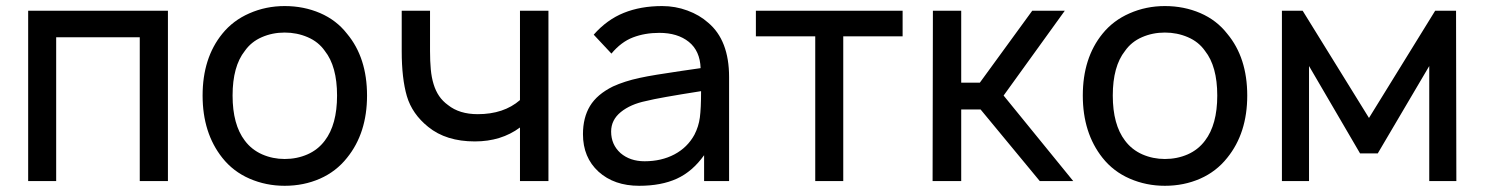

<svg xmlns="http://www.w3.org/2000/svg" viewBox="-20 -598 4902 634"><path d="M534.5 0H441.5V-475H165.5V0H73V-562.5H534.5Z M714 -77Q649 -159 649 -282.5Q649 -406.5 714 -486.5Q749.5 -530.5 803.5 -554Q858 -578 920 -578Q983 -578 1037 -554.8Q1091 -531.5 1126 -486.5Q1192 -407.5 1192 -282.5Q1192 -158.5 1126 -77Q1090 -31.5 1036.5 -8Q983 15.5 920 15.5Q858.5 15.5 804.2 -8Q750 -31.5 714 -77ZM1052.5 -430Q1031.5 -460 996 -475.2Q960.5 -490.5 920 -490.5Q879.5 -490.5 844.5 -475.2Q809.5 -460 788.5 -430Q748 -379 748 -282.5Q748 -186.5 788.5 -133.5Q811 -103.5 845.8 -88.2Q880.5 -73 920 -73Q960.5 -73 995.2 -88.2Q1030 -103.5 1052.5 -133.5Q1093 -186.5 1093 -282.5Q1093 -379 1052.5 -430Z M1791 -562.5V0H1697V-177Q1635 -131 1548 -131Q1453 -131 1394 -179Q1341 -221.5 1323.5 -280.5Q1306.5 -339 1306.5 -429V-562.5H1400V-429Q1400 -396 1402.5 -369Q1405 -342 1411.8 -320Q1418.5 -298 1430 -281Q1441.5 -264 1459.5 -251Q1497 -221 1557.5 -221Q1643.5 -221 1697 -267.5V-562.5Z M2305 0V-85.5Q2266.5 -31.5 2215 -8Q2163.5 15.5 2090.5 15.5Q2008 15.5 1956.5 -31Q1905 -78 1905 -155Q1905 -209.5 1928.2 -248Q1951.5 -286.5 2004 -312.5Q2042.5 -330 2091 -340.5Q2116 -346 2150 -351.5Q2184 -357 2228 -363.5L2293.5 -373Q2291.5 -430 2254.5 -459.8Q2217.5 -489.5 2157 -489.5Q2109.5 -489.5 2070.2 -474.5Q2031 -459.5 1999 -421L1940.5 -483.5Q1984 -533 2039.8 -555.5Q2095.5 -578 2166.5 -578Q2210 -578 2250 -563.2Q2290 -548.5 2318.5 -523Q2387.5 -465 2387.5 -343.5V0ZM2295 -297Q2225 -286 2180 -278Q2135 -270 2113.5 -264.5Q2062 -254 2030 -228Q1998 -202 1998 -163.5Q1998 -120.5 2029 -92.5Q2060.5 -65.5 2108.5 -65.5Q2164 -65.5 2207 -88.2Q2250 -111 2273 -153Q2287 -180 2291 -210Q2293 -225.5 2294 -247Q2295 -268.5 2295 -297Z M2960.5 -478H2764.5V0H2672V-478H2476V-562.5H2960.5Z M3154 0H3059.5L3060.5 -562.5H3154V-325H3215.5L3388.5 -562.5H3496L3294 -282.5L3524 0H3413.5L3218 -236.5H3154Z M3620.5 -77Q3555.5 -159 3555.5 -282.5Q3555.5 -406.5 3620.5 -486.5Q3656 -530.5 3710 -554Q3764.5 -578 3826.5 -578Q3889.5 -578 3943.5 -554.8Q3997.5 -531.5 4032.5 -486.5Q4098.5 -407.5 4098.5 -282.5Q4098.5 -158.5 4032.5 -77Q3996.5 -31.5 3943 -8Q3889.5 15.5 3826.5 15.5Q3765 15.5 3710.8 -8Q3656.5 -31.5 3620.5 -77ZM3959 -430Q3938 -460 3902.5 -475.2Q3867 -490.5 3826.5 -490.5Q3786 -490.5 3751 -475.2Q3716 -460 3695 -430Q3654.5 -379 3654.5 -282.5Q3654.5 -186.5 3695 -133.5Q3717.5 -103.5 3752.2 -88.2Q3787 -73 3826.5 -73Q3867 -73 3901.8 -88.2Q3936.5 -103.5 3959 -133.5Q3999.5 -186.5 3999.5 -282.5Q3999.5 -379 3959 -430Z M4788 -562.5 4789 0H4699.5V-380L4529.5 -91.5H4471L4302.5 -380V0H4213V-562.5H4281.5L4500.5 -208.5L4719 -562.5Z"/></svg>

Font: Russisch Sans Medium
Style: Regular
Weight: 500
Width: 4
Designer: Michael Sharanda (font) & Cristiano Sobral (main changes)
Foundry: Michael Sharanda
Version: Version 2.00;September 8, 2020;FontCreator 13.0.0.2681 64-bi